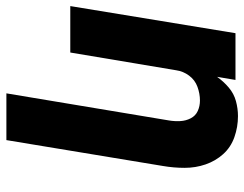

<svg xmlns="http://www.w3.org/2000/svg" viewBox="-104 -474 783 616"><g transform="rotate(90 288.0 -166.5)"><path d="M280 205H430L513 -297Q519 -332 519 -367Q519 -402 508 -434Q497 -466 475 -490.5Q453 -515 420.5 -526.5Q388 -538 353 -538Q329 -538 305 -531.5Q281 -525 261.5 -508.5Q242 -492 227 -471L237 -530H87L0 0H149L206 -340Q209 -362 223 -381Q237 -400 259 -408Q281 -416 303 -416Q321 -416 336.5 -409Q352 -402 360 -386.5Q368 -371 369 -353Q370 -335 367 -317Z"/></g></svg>

Font: Iosevka Sparkle Heavy Oblique
Style: Regular
Weight: 900
Italic angle: -9°
Designer: Belleve Invis
Foundry: Belleve Invis
Version: Version 4.5.0; ttfautohint (v1.8.3)